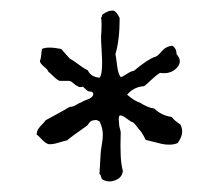

<svg xmlns="http://www.w3.org/2000/svg" viewBox="-20 -725 409 361"><path d="M111 -573H92Q87 -575 80 -582Q73 -589 71 -590Q70 -594 63 -599.5Q56 -605 55 -610Q57 -615 57.5 -622Q58 -629 59 -633Q69 -638 95 -633Q98 -630 111 -615Q117 -612 127.5 -604Q138 -596 145 -593Q151 -580 167 -579Q172 -583 172 -607Q172 -615 171 -631.5Q170 -648 170 -655Q172 -683 170 -692Q172 -693 172 -697Q183 -706 194 -705Q200 -702 205 -691Q205 -650 197 -623Q198 -620 200 -603Q202 -586 207 -580Q211 -581 218.5 -586Q226 -591 232 -592Q257 -613 271 -618Q275 -618 283.5 -628Q292 -638 304 -639Q312 -634 312 -623Q324 -610 312.5 -597.5Q301 -585 281 -588Q274 -584 263.5 -574Q253 -564 251 -563Q232 -562 219 -547Q233 -535 243 -532Q259 -522 270 -521Q283 -508 303 -505Q307 -499 319 -491Q328 -475 314 -456Q307 -453 298.5 -453Q290 -453 284 -454.5Q278 -456 268 -458.5Q258 -461 254 -462Q253 -464 249.5 -470.5Q246 -477 243 -480Q241 -482 237 -487.5Q233 -493 230 -495Q226 -496 219 -501.5Q212 -507 207 -508Q204 -508 203.5 -505Q203 -502 203.5 -497.5Q204 -493 204 -491Q204 -488 205.5 -483Q207 -478 207 -476Q205 -423 211 -404Q210 -391 196.5 -386Q183 -381 172 -388Q171 -389 170 -393Q169 -397 167 -398L169 -432Q169 -439 171.5 -453.5Q174 -468 173 -477.5Q172 -487 167 -497Q166 -497 163.5 -498.5Q161 -500 158 -499Q154 -499 151.5 -497.5Q149 -496 147 -493Q145 -490 144 -489Q114 -468 106 -461Q104 -461 91 -457Q78 -453 71 -454Q65 -456 58 -463.5Q51 -471 49 -472Q49 -478 52 -482.5Q55 -487 59.5 -491.5Q64 -496 66 -499Q105 -520 111 -524Q117 -524 123.5 -528Q130 -532 134 -533Q136 -535 144.5 -538Q153 -541 155 -546Q156 -550 154 -551.5Q152 -553 149 -553Q146 -553 145 -554Q143 -555 136 -562Q129 -560 126 -563Q123 -564 118.5 -568Q114 -572 111 -573Z"/></svg>

Font: FuturaRenner Light
Style: Regular
Weight: 300
Designer: BSozoo
Foundry: BSozoo
Version: Version 1.001;PS 001.001;hotconv 1.0.70;makeotf.lib2.5.58329